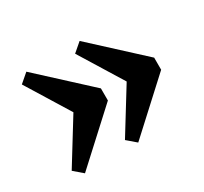

<svg xmlns="http://www.w3.org/2000/svg" viewBox="-100 -595 776 729"><g transform="rotate(-30 288.0 -231.0)"><path d="M182.5 -199 45.5 -421 84.5 -454.5 298 -258V-205L84.5 -9L45.5 -42.5L182.5 -264.5ZM416 -199 279 -421 318 -454.5 531.5 -258V-205L318 -9L279 -42.5L416 -264.5Z"/></g></svg>

Font: Newsreader SemiBold
Style: Regular
Weight: 600
Designer: Hugues Gentile
Foundry: Production Type
Version: Version 1.003